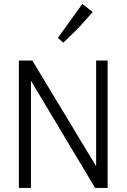

<svg xmlns="http://www.w3.org/2000/svg" viewBox="-20 -925 623 945"><path d="M265.1 -738.8 384.8 -905.3 436.5 -866.2 389.2 -813Q378.9 -800.3 354.5 -775.9Q330.1 -751.5 310.5 -732.9L291 -714.8ZM453.1 -627H509.8V0H448.2L132.3 -527.8V0H72.8V-627H139.2L453.1 -106.9Z"/></svg>

Font: Anaheim
Style: Regular
Weight: 400
Designer: vernon adams
Foundry: vernon adams
Version: Version 1.002; ttfautohint (v0.93.5-3d13) -l 8 -r 50 -G 200 